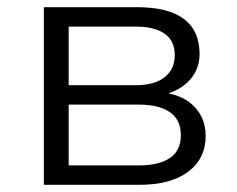

<svg xmlns="http://www.w3.org/2000/svg" viewBox="-20 -514 658 534"><path d="M102 0V-494H360Q419 -494 457.5 -479.5Q496 -465 515.5 -436Q535 -407 535 -364Q535 -325 512 -296.5Q489 -268 450 -255V-254Q483 -247 505.5 -230.5Q528 -214 540 -190Q552 -166 552 -136Q552 -73 503.5 -36.5Q455 0 368 0ZM171 -54H367Q422 -54 452.5 -74.5Q483 -95 483 -138Q483 -181 452.5 -202Q422 -223 367 -223H171ZM171 -277H358Q409 -277 437.5 -299Q466 -321 466 -361Q466 -401 437.5 -420.5Q409 -440 358 -440H171Z"/></svg>

Font: Nunito Sans 7pt Light
Style: Regular
Weight: 300
Designer: Vernon Adams
Foundry: Vernon Adams
Version: Version 3.101;gftools[0.9.27]